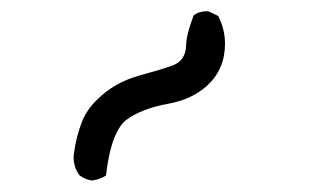

<svg xmlns="http://www.w3.org/2000/svg" viewBox="-20 -837 540 335"><path d="M340.8 -687Q372.6 -715.8 372.6 -760.7Q372.6 -785.6 360.8 -809.1L344.7 -816.9Q342.8 -817.4 340.8 -817.4Q327.1 -817.4 317.9 -810.1Q305.2 -777.3 304.7 -757.8Q304.2 -740.7 294.4 -731Q289.1 -725.6 280.8 -722.7Q262.2 -715.8 222.7 -705.1Q179.2 -692.9 149.4 -663.1Q130.9 -645 123 -624.5Q112.8 -598.6 108.9 -568.4Q108.4 -565.9 108.4 -560.5Q108.4 -555.2 110.6 -547.1Q112.8 -539.1 118.7 -531.2Q127.9 -523.9 140.6 -522Q154.3 -523.9 165 -530.8Q170.4 -577.6 182.1 -602.5Q189.9 -620.1 201.2 -628.4Q227.5 -647.5 272.5 -655.8Q314 -663.1 340.8 -687Z"/></svg>

Font: Bakudai
Style: ExtraLight
Weight: 200
Version: Version 1.48